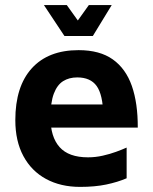

<svg xmlns="http://www.w3.org/2000/svg" viewBox="-20 -717 600 752"><path d="M293.8 15Q217.6 15 160.4 -16Q103.2 -47 71.6 -105.7Q40 -164.4 40 -246.4Q40 -378.4 104.5 -449.5Q169 -520.6 287.8 -520.6Q370.8 -520.6 421.8 -484.3Q472.8 -448 496.4 -380.4Q520 -312.8 519.6 -217.2H131.8L119.4 -307.8H407.2L384.6 -266.6Q382.8 -346.4 358.6 -380.1Q334.4 -413.8 282.4 -413.8Q250.4 -413.8 227.1 -399.1Q203.8 -384.4 190.8 -350.1Q177.8 -315.8 177.8 -256.2Q177.8 -180.8 213.4 -140.8Q249 -100.8 324.8 -100.8Q353.6 -100.8 382.1 -107.2Q410.6 -113.6 434.6 -122.4Q458.6 -131.2 476 -139V-18.8Q440.6 -3.6 396.2 5.7Q351.8 15 293.8 15ZM232.4 -576 152 -697.2H241.6L284.8 -636.8L328 -697.2H417.6L343.6 -576Z"/></svg>

Font: Maven Pro VF Beta
Style: Regular
Weight: 400
Designer: Joe Prince
Foundry: Joe Prince
Version: Version 2.002